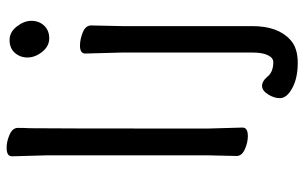

<svg xmlns="http://www.w3.org/2000/svg" viewBox="-190 -563 921 581"><g transform="rotate(-90 270.5 -272.5)"><path d="M387 -650Q387 -672 401 -688Q415 -704 440 -704Q464 -704 481 -682Q498 -660 498 -638Q498 -615 483.5 -599.5Q469 -584 445 -584Q421 -584 404 -605.5Q387 -627 387 -650ZM264 114Q264 96 275.5 78Q287 60 301 60Q315 60 328 75Q342 94 373 94Q386 94 394 77.5Q402 61 402 31V-364L399 -475Q399 -491 423 -491Q442 -491 463 -482.5Q484 -474 484 -457L482 -364V30Q482 108 441 145Q417 168 371 168Q325 168 294.5 151.5Q264 135 264 114ZM149 17Q130 17 109.5 8Q89 -1 89 -17L91 -105V-590L88 -697Q88 -713 114 -713Q133 -713 153.5 -704Q174 -695 174 -679Q174 -658 173 -643Q172 -590 172 -105L175 1Q175 17 149 17Z"/></g></svg>

Font: ToneOZ-Pinyin-WenKai-Medium
Style: Medium
Weight: 700
Designer: Fontworks Inc.
Foundry: ToneOZ
Version: Version 0.240331